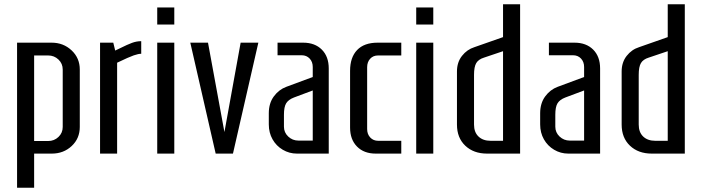

<svg xmlns="http://www.w3.org/2000/svg" viewBox="-20 -720 3290 900"><path d="M60 -520H222Q277 -520 315.5 -484Q354 -448 354 -394V-125Q354 -71 316 -35.5Q278 0 223 0H140V160H60ZM206 -59Q234 -59 254 -78Q274 -97 274 -125V-394Q274 -422 254 -441Q234 -460 206 -460H140V-59Z M449 -520H511L520 -483L545 -495Q577 -511 598.5 -519Q620 -527 642 -527V-468Q629 -468 607 -460.5Q585 -453 529 -426V0H449Z M717 -605V-685H797V-605ZM717 0V-520H797V0Z M991 0 872 -520H955L1032 -101L1108 -520H1191L1072 0Z M1240 -137V-189Q1240 -236 1263.5 -268Q1287 -300 1322 -313L1446 -359V-406Q1446 -430 1431.5 -445.5Q1417 -461 1394 -461H1281V-520H1401Q1456 -520 1488.5 -487.5Q1521 -455 1521 -399V0H1372Q1336 0 1305.5 -18Q1275 -36 1257.5 -67Q1240 -98 1240 -137ZM1446 -61V-296L1358 -263Q1332 -253 1321.5 -236Q1311 -219 1311 -182V-126Q1311 -99 1331 -80Q1351 -61 1379 -61Z M1621 -122V-388Q1621 -451 1654 -485.5Q1687 -520 1750 -520H1861V-460H1752Q1729 -460 1715 -444.5Q1701 -429 1701 -405V-115Q1701 -91 1715.5 -75.5Q1730 -60 1753 -60H1861V0H1741Q1686 0 1653.5 -33Q1621 -66 1621 -122Z M1931 -605V-685H2011V-605ZM1931 0V-520H2011V0Z M2122 -136V-385Q2122 -428 2145.5 -458Q2169 -488 2204 -499L2338 -546V-700H2418V0H2263Q2200 0 2161 -37Q2122 -74 2122 -136ZM2338 -60V-480L2249 -450Q2223 -442 2212.5 -424.5Q2202 -407 2202 -369V-136Q2202 -100 2223 -80Q2244 -60 2280 -60Z M2512 -137V-189Q2512 -236 2535.5 -268Q2559 -300 2594 -313L2718 -359V-406Q2718 -430 2703.5 -445.5Q2689 -461 2666 -461H2553V-520H2673Q2728 -520 2760.5 -487.5Q2793 -455 2793 -399V0H2644Q2608 0 2577.5 -18Q2547 -36 2529.5 -67Q2512 -98 2512 -137ZM2718 -61V-296L2630 -263Q2604 -253 2593.5 -236Q2583 -219 2583 -182V-126Q2583 -99 2603 -80Q2623 -61 2651 -61Z M2894 -136V-385Q2894 -428 2917.5 -458Q2941 -488 2976 -499L3110 -546V-700H3190V0H3035Q2972 0 2933 -37Q2894 -74 2894 -136ZM3110 -60V-480L3021 -450Q2995 -442 2984.5 -424.5Q2974 -407 2974 -369V-136Q2974 -100 2995 -80Q3016 -60 3052 -60Z"/></svg>

Font: Homenaje
Style: Regular
Weight: 400
Designer: Constanza Artigas Preller, Agustina Mingote
Foundry: Constanza Artigas Preller, Agustina Mingote
Version: Version 1.100